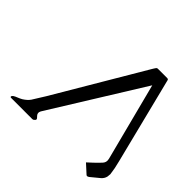

<svg xmlns="http://www.w3.org/2000/svg" viewBox="-168 -876 1058 1058"><g transform="rotate(45 361.0 -347.0)"><path d="M209.5 -77.6Q204.6 -70.3 202.6 -63.5Q201.2 -58.1 202.1 -53.2Q203.6 -45.9 208.5 -40.8Q213.4 -35.6 217.3 -31.2Q221.7 -26.4 220.2 -21.5Q220.2 -20.5 219.2 -19Q216.8 -15.6 211.9 -11.7Q207 -8.8 202.1 -8.8H36.6Q32.7 -8.8 31.7 -11.7Q31.2 -12.7 31.2 -13.7Q31.2 -16.6 33.7 -19Q36.1 -23.4 41 -25.9Q48.8 -30.8 61 -35.4Q73.2 -40 86.4 -47.4Q109.9 -62 123 -80.1Q136.7 -100.6 168 -152.3L470.7 -665Q473.1 -669.4 479.2 -679.2Q485.4 -689 486.8 -690.4Q490.7 -694.3 495.6 -694.3H569.3Q573.2 -694.3 576.7 -691.4Q579.1 -687 580.6 -678.7L705.1 -182.6Q717.3 -135.7 721.2 -101.1Q721.7 -99.1 721.7 -97.2Q721.7 -95.2 721.2 -93.8Q721.2 -85.4 719.7 -78.1Q715.3 -59.1 699.7 -45.9L649.9 -4.9Q643.1 0 638.2 0Q633.8 0 630.9 -3.4L580.6 -49.3L610.8 -77.1Q635.7 -100.6 648.4 -115.2Q654.3 -122.1 656.7 -130.9Q659.2 -141.1 655.8 -153.8L538.6 -607.9Z"/></g></svg>

Font: Caudex
Style: Italic
Weight: 400
Italic angle: -13°
Version: Version 1.04